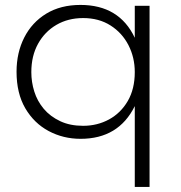

<svg xmlns="http://www.w3.org/2000/svg" viewBox="-20 -546 717 760"><path d="M572 194H513.5V-126Q449.5 3.5 299 3.5Q230.5 3.5 172.8 -27.2Q115 -58 80.2 -117.2Q45.5 -176.5 45.5 -262Q45.5 -337.5 76 -397.5Q106.5 -457.5 163.2 -492Q220 -526.5 298.5 -526.5Q452 -526.5 513.5 -396.5V-523H572ZM309 -48Q365 -48 411.5 -73.2Q458 -98.5 485.8 -146.2Q513.5 -194 513.5 -260.5Q513.5 -318.5 488.5 -367.2Q463.5 -416 417.5 -445.2Q371.5 -474.5 309 -474.5Q249.5 -474.5 203.2 -447.5Q157 -420.5 130.5 -372.5Q104 -324.5 104 -260.5Q104 -221 115.8 -183.5Q127.5 -146 153 -115.5Q178.5 -85 219 -66Q257.5 -48 309 -48Z"/></svg>

Font: Argentum Novus Light
Style: Regular
Weight: 300
Designer: Julieta Ulanovsky (font) & Cristiano Sobral (main changes)
Foundry: Julieta Ulanovsky (font) & Cristiano Sobral (main changes)
Version: Version 3.00;November 27, 2020;FontCreator 13.0.0.2655 64-bi